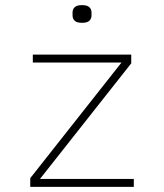

<svg xmlns="http://www.w3.org/2000/svg" viewBox="-20 -729 640 749"><path d="M98 0V-34L454 -485H108V-516H492V-482L136 -31H502V0ZM300 -640Q280 -640 271.5 -648Q263 -656 263 -669V-680Q263 -693 271.5 -701Q280 -709 300 -709Q320 -709 328.5 -701Q337 -693 337 -680V-669Q337 -656 328.5 -648Q320 -640 300 -640Z"/></svg>

Font: IBM Plex Mono ExtraLight
Style: Regular
Weight: 200
Monospace: yes
Designer: Mike Abbink, Paul van der Laan, Pieter van Rosmalen
Foundry: Bold Monday
Version: Version 2.3